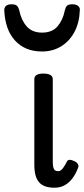

<svg xmlns="http://www.w3.org/2000/svg" viewBox="-66 -858 392 895"><path d="M188 17Q164 17 146 11Q128 5 116.5 -8Q105 -21 99.5 -41.5Q94 -62 94 -91V-489Q94 -502 104.5 -508.5Q115 -515 136 -515Q158 -515 169 -508.5Q180 -502 180 -489V-104Q180 -88 182.5 -78Q185 -68 190.5 -64Q196 -60 205 -60Q213 -60 219 -65Q225 -70 232 -80.5Q239 -91 247 -107Q251 -113 259.5 -113Q268 -113 280 -107Q292 -102 297 -93Q302 -84 298 -76Q287 -47 271.5 -26.5Q256 -6 235.5 5.5Q215 17 188 17ZM130 -618Q51 -618 4.5 -668.5Q-42 -719 -46 -809Q-47 -821 -39 -829.5Q-31 -838 -12 -838Q7 -838 14 -830Q21 -822 24 -809Q33 -764 58.5 -735Q84 -706 130 -706Q177 -706 202 -735Q227 -764 236 -809Q239 -823 245.5 -830.5Q252 -838 271 -838Q290 -838 299 -829.5Q308 -821 306 -809Q304 -752 281 -709Q258 -666 219 -642Q180 -618 130 -618Z"/></svg>

Font: Playwrite GB S
Style: Regular
Weight: 400
Designer: Veronika Burian, José Scaglione
Foundry: TypeTogether
Version: Version 1.000